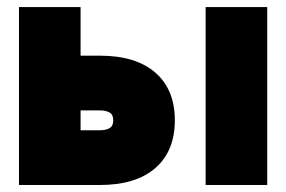

<svg xmlns="http://www.w3.org/2000/svg" viewBox="-20 -528 817 548"><path d="M742.7 -507.8V0H566.9V-507.8ZM34.2 -507.8H210V-369.1H265.1Q367.7 -369.1 423.3 -320.8Q479 -272.5 479 -184.6Q479 -96.7 423.3 -48.3Q367.7 0 265.1 0H34.2ZM210 -156.2H265.1Q281.7 -156.2 292.5 -162.1Q303.2 -168 303.2 -184.6Q303.2 -201.2 292.5 -207Q281.7 -212.9 265.1 -212.9H210Z"/></svg>

Font: Giphurs Black
Style: Regular
Weight: 900
Version: Version 0.920; ttfautohint (v1.8.4.7-5d5b)